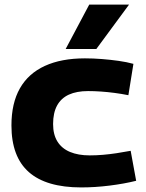

<svg xmlns="http://www.w3.org/2000/svg" viewBox="-20 -809 637 839"><path d="M30 -261Q30 -358 67 -423Q104 -488 176 -521Q248 -554 351 -554Q388 -554 425.5 -551Q463 -548 498.5 -543Q534 -538 563 -530L541 -393Q511 -399 480.5 -403Q450 -407 421 -409Q392 -411 365 -411Q315 -411 281 -395.5Q247 -380 229.5 -348Q212 -316 212 -267Q212 -221 231 -190.5Q250 -160 286 -145Q322 -130 372 -130Q401 -130 430 -132.5Q459 -135 489 -139.5Q519 -144 551 -150L575 -19Q523 -6 459 2Q395 10 335 10Q182 10 106 -57Q30 -124 30 -261ZM267 -595 370 -789H544L401 -595Z"/></svg>

Font: Georama SemiExpanded
Style: Bold
Weight: 700
Width: 6
Designer: Jean-Baptiste Levee
Foundry: Production Type
Version: Version 1.001